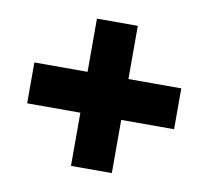

<svg xmlns="http://www.w3.org/2000/svg" viewBox="-59 -619 632 583"><g transform="rotate(10 257.5 -328.0)"><path d="M484 -391V-265H321V-101H195V-265H31V-391H195V-555H321V-391Z"/></g></svg>

Font: #9Slide03 Montserrat ExtraBold
Style: Regular
Weight: 800
Designer: Julieta Ulanovsky
Foundry: Julieta Ulanovsky
Version: Version 6.001